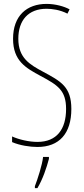

<svg xmlns="http://www.w3.org/2000/svg" viewBox="-20 -744 429 985"><path d="M346 -185C346 -299 292 -327 201 -376C132 -413 74 -447 74 -545C74 -640 125 -699 219 -699C246 -699 287 -694 326 -674L337 -696C310 -711 264 -724 219 -724C117 -724 47 -663 47 -545C47 -431 113 -395 189 -354C277 -307 319 -280 319 -185C319 -82 272 -16 172 -16C129 -16 77 -28 42 -44V-15C81 2 134 10 172 10C284 10 346 -59 346 -185ZM231 71V61H201C197 101 173 175 159 211V221H172C199 176 219 117 231 71Z"/></svg>

Font: Noto Sans Kannada ExtraCondensed Thin
Style: Regular
Weight: 100
Width: 2
Designer: Jelle Bosma - Monotype Design Team
Foundry: Monotype Imaging Inc.
Version: Version 2.005